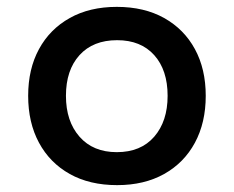

<svg xmlns="http://www.w3.org/2000/svg" viewBox="-20 -530 681 559"><path d="M321 9Q241 9 183 -23.5Q125 -56 93.5 -114.5Q62 -173 62 -251Q62 -329 93.5 -387Q125 -445 183 -477.5Q241 -510 320 -510Q400 -510 458 -477.5Q516 -445 547.5 -387Q579 -329 579 -251Q579 -173 547.5 -114.5Q516 -56 458 -23.5Q400 9 321 9ZM320 -87Q390 -87 429 -132Q468 -177 468 -251Q468 -326 429 -369.5Q390 -413 321 -413Q251 -413 211.5 -369.5Q172 -326 172 -251Q172 -177 211.5 -132Q251 -87 320 -87Z"/></svg>

Font: Nunito Sans 6pt SemiBold
Style: Regular
Weight: 600
Version: Version 3.101;gftools[0.9.27]